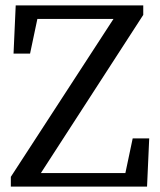

<svg xmlns="http://www.w3.org/2000/svg" viewBox="-20 -689 591 709"><path d="M470 -178H531L523 0H20V-36L399 -619H118L91 -491H30L38 -669H509V-634L131 -50H443Z"/></svg>

Font: TypoPRO Source Serif Pro
Style: Regular
Weight: 400
Designer: Frank Grießhammer
Foundry: Adobe Systems Incorporated
Version: Version 1.017;PS 1.0;hotconv 1.0.79;makeotf.lib2.5.61930